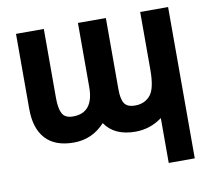

<svg xmlns="http://www.w3.org/2000/svg" viewBox="-82 -642 1036 936"><g transform="rotate(-10 436.5 -174.5)"><path d="M500 -195.8Q500 -147.5 514.2 -125.7Q528.3 -104 566.9 -104Q616.2 -104 644 -139.2Q669.9 -171.9 669.9 -264.2V-548.8H808.1V200.2H679.2V-22Q619.6 22 546.9 22Q442.4 22 396 -46.9Q333 22 241.2 22Q148.9 22 102.1 -29.3Q55.2 -80.6 55.2 -176.8V-548.8H192.9V-206.1Q192.9 -155.3 206.5 -129.6Q220.2 -104 259.8 -104Q361.8 -104 361.8 -231.9V-548.8H500Z"/></g></svg>

Font: Miedinger*
Style: Bold
Weight: 700
Version: Version 001.000